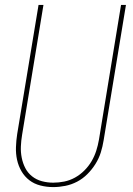

<svg xmlns="http://www.w3.org/2000/svg" viewBox="-20 -755 540 782"><path d="M197 7Q170 7 144.5 0.5Q119 -6 99.5 -21Q80 -36 67.5 -57.5Q55 -79 49.5 -104Q44 -129 45 -156Q46 -183 50 -209L137 -735H157L70 -206Q66 -182 65 -158.5Q64 -135 68.5 -112.5Q73 -90 83 -70.5Q93 -51 110.5 -37Q128 -23 150.5 -17Q173 -11 197 -11Q219 -11 241.5 -15.5Q264 -20 285 -31.5Q306 -43 323.5 -60.5Q341 -78 353 -98.5Q365 -119 372 -141Q379 -163 383 -186L473 -735H493L402 -183Q398 -158 390.5 -134Q383 -110 369 -87.5Q355 -65 336 -46Q317 -27 294 -15Q271 -3 246 2Q221 7 197 7Z"/></svg>

Font: Iosevka Term Curly Th Obl
Style: Regular
Weight: 100
Italic angle: -9°
Designer: Belleve Invis
Foundry: Belleve Invis
Version: Version 32.3.0